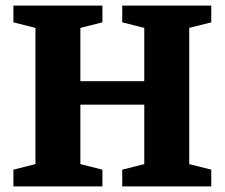

<svg xmlns="http://www.w3.org/2000/svg" viewBox="-20 -668 805 688"><path d="M28 0V-60L107 -80V-568L28 -588V-648H347V-588L268 -568V-377H497V-568L418 -588V-648H737V-588L658 -568V-80L737 -60V0H418V-60L497 -80V-293H268V-80L347 -60V0Z"/></svg>

Font: Faustina Light ExtraBold
Style: Regular
Weight: 800
Version: Version 1.200